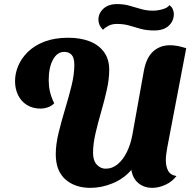

<svg xmlns="http://www.w3.org/2000/svg" viewBox="-20 -900 952 941"><path d="M423.3 20.7Q347.3 20.7 300.3 -21Q253.3 -62.7 253.3 -144.3Q253.3 -191.7 267 -248.3Q280.7 -305 298.8 -364.7Q317 -424.3 330.7 -480.2Q344.3 -536 344.3 -581Q344.3 -617 331 -631.3Q317.7 -645.7 294.7 -645.7Q260.3 -645.7 239.5 -607.3Q218.7 -569 218.7 -507Q218.7 -478.3 224.5 -452Q230.3 -425.7 245.7 -393.7Q232 -379.7 213.8 -373.7Q195.7 -367.7 180 -367.7Q140 -367.7 111.3 -385.8Q82.7 -404 68.2 -434.8Q53.7 -465.7 53.7 -502.3Q53.7 -540 69.3 -577.3Q85 -614.7 117 -646Q149 -677.3 198.3 -696.2Q247.7 -715 314.7 -715Q373.7 -715 418.7 -697.7Q463.7 -680.3 489.5 -645.3Q515.3 -610.3 515.3 -557.7Q515.3 -512.7 503.5 -459.7Q491.7 -406.7 475.7 -351.8Q459.7 -297 447.8 -245.2Q436 -193.3 436 -150.3Q436 -113.3 454.3 -93.3Q472.7 -73.3 497.7 -73.3Q531 -73.3 557.5 -95.8Q584 -118.3 602.2 -155.8Q620.3 -193.3 628.7 -238.7L684.7 -550.7Q696.7 -617.3 730.5 -647.8Q764.3 -678.3 813.7 -678.3Q831.7 -678.3 851.5 -674.5Q871.3 -670.7 892.7 -663.7L800 -178.3Q796.7 -159.7 794.7 -144.5Q792.7 -129.3 792.7 -115.7Q792.7 -84 804.2 -62.8Q815.7 -41.7 844.7 -37.3Q824.7 -10.3 791.7 5.2Q758.7 20.7 725.7 20.7Q687.3 20.7 659.2 -1.7Q631 -24 623.7 -67.3Q586.7 -24 532.3 -1.7Q478 20.7 423.3 20.7ZM736.7 -750.7Q697.7 -750.7 669.2 -758.7Q640.7 -766.7 613.8 -774.7Q587 -782.7 553 -782.7Q529 -782.7 511.8 -773.7Q494.7 -764.7 484.3 -754Q471.3 -768.3 466.8 -780.2Q462.3 -792 462.3 -803Q462.3 -834.7 486.7 -857.3Q511 -880 554.3 -880Q586 -880 614 -872.2Q642 -864.3 670.2 -856Q698.3 -847.7 728.7 -847.7Q753.3 -847.7 777.8 -855Q802.3 -862.3 810.3 -874.7Q822.7 -865.7 827.3 -853.7Q832 -841.7 832 -831.3Q832 -797 807 -773.8Q782 -750.7 736.7 -750.7Z"/></svg>

Font: Sansita Swashed Light
Style: Regular
Weight: 300
Designer: Pablo Cosgaya
Foundry: Omnibus-Type
Version: Version 1.003